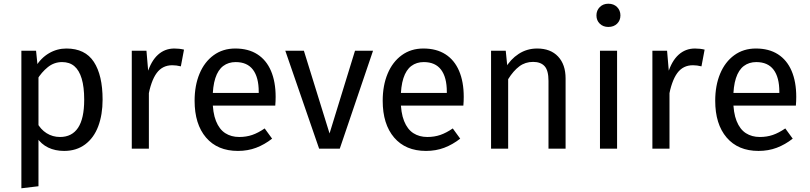

<svg xmlns="http://www.w3.org/2000/svg" viewBox="-20 -800 4356 1033"><path d="M337 -539Q438 -539 485 -467Q532 -395 532 -264Q532 -183 508.5 -120.5Q485 -58 438 -23Q391 12 325 12Q277 12 239.5 -6Q202 -24 177 -61L178 -142Q198 -104 230.5 -83.5Q263 -63 303 -63Q367 -63 400 -112.5Q433 -162 433 -264Q433 -332 419.5 -377Q406 -422 380 -444Q354 -466 314 -466Q271 -466 237 -438.5Q203 -411 179 -371L171 -440Q200 -488 243.5 -513.5Q287 -539 337 -539ZM174 -527 183 -439 187 -400V202L95 213V-527Z M918 -539Q946 -539 970 -533L953 -443Q929 -449 907 -449Q854 -449 823 -407Q792 -365 776 -275L773 -407Q793 -472 830 -505.5Q867 -539 918 -539ZM768 -527 778 -410 781 -315V0H689V-527Z M1246 -539Q1316 -539 1364.5 -508Q1413 -477 1438 -418.5Q1463 -360 1463 -279Q1463 -256 1461 -232H1109V-300H1372V-306Q1372 -384 1341 -425Q1310 -466 1248 -466Q1209 -466 1181 -445Q1153 -424 1138.5 -379.5Q1124 -335 1124 -265Q1124 -194 1142 -149Q1160 -104 1192 -83.5Q1224 -63 1267 -63Q1305 -63 1337 -74Q1369 -85 1404 -109L1444 -54Q1403 -22 1358 -5Q1313 12 1260 12Q1150 12 1088.5 -60Q1027 -132 1027 -258Q1027 -340 1053.5 -403.5Q1080 -467 1129.5 -503Q1179 -539 1246 -539Z M1987 -527 1808 0H1697L1515 -527H1615L1753 -82L1890 -527Z M2258 -539Q2328 -539 2376.5 -508Q2425 -477 2450 -418.5Q2475 -360 2475 -279Q2475 -256 2473 -232H2121V-300H2384V-306Q2384 -384 2353 -425Q2322 -466 2260 -466Q2221 -466 2193 -445Q2165 -424 2150.5 -379.5Q2136 -335 2136 -265Q2136 -194 2154 -149Q2172 -104 2204 -83.5Q2236 -63 2279 -63Q2317 -63 2349 -74Q2381 -85 2416 -109L2456 -54Q2415 -22 2370 -5Q2325 12 2272 12Q2162 12 2100.5 -60Q2039 -132 2039 -258Q2039 -340 2065.5 -403.5Q2092 -467 2141.5 -503Q2191 -539 2258 -539Z M2870 -539Q2942 -539 2982.5 -496Q3023 -453 3023 -378V0H2931V-365Q2931 -421 2910 -444Q2889 -467 2848 -467Q2806 -467 2774 -443Q2742 -419 2714 -374L2698 -432Q2726 -481 2770.5 -510Q2815 -539 2870 -539ZM2701 -527 2714 -398V0H2622V-527Z M3300 -527V0H3208V-527ZM3253 -780Q3282 -780 3300 -762Q3318 -744 3318 -717Q3318 -690 3300 -672.5Q3282 -655 3253 -655Q3225 -655 3207 -672.5Q3189 -690 3189 -717Q3189 -744 3207 -762Q3225 -780 3253 -780Z M3719 -539Q3747 -539 3771 -533L3754 -443Q3730 -449 3708 -449Q3655 -449 3624 -407Q3593 -365 3577 -275L3574 -407Q3594 -472 3631 -505.5Q3668 -539 3719 -539ZM3569 -527 3579 -410 3582 -315V0H3490V-527Z M4047 -539Q4117 -539 4165.5 -508Q4214 -477 4239 -418.5Q4264 -360 4264 -279Q4264 -256 4262 -232H3910V-300H4173V-306Q4173 -384 4142 -425Q4111 -466 4049 -466Q4010 -466 3982 -445Q3954 -424 3939.5 -379.5Q3925 -335 3925 -265Q3925 -194 3943 -149Q3961 -104 3993 -83.5Q4025 -63 4068 -63Q4106 -63 4138 -74Q4170 -85 4205 -109L4245 -54Q4204 -22 4159 -5Q4114 12 4061 12Q3951 12 3889.5 -60Q3828 -132 3828 -258Q3828 -340 3854.5 -403.5Q3881 -467 3930.5 -503Q3980 -539 4047 -539Z"/></svg>

Font: Firava
Style: Regular
Weight: 400
Designer: Carrois Corporate & Edenspiekermann AG
Foundry: Greg Finn Gibson
Version: Version 5.000